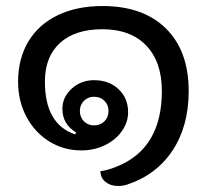

<svg xmlns="http://www.w3.org/2000/svg" viewBox="-20 -541 686 637"><path d="M372 76Q347 76 330.5 63Q314 50 313 27Q337 24 364 13Q517 -46 517 -239Q517 -336 465 -390Q413 -444 320 -444Q229 -444 179 -398.5Q129 -353 129 -270Q129 -128 230 -95L232 -102Q187 -129 187 -180Q187 -219 218 -247Q249 -275 292 -275Q342 -275 373.5 -245Q405 -215 405 -169Q405 -135 384 -105.5Q363 -76 327.5 -59Q292 -42 250 -42Q191 -42 143 -72Q95 -102 67.5 -154Q40 -206 40 -270Q40 -346 74 -403Q108 -460 171.5 -490.5Q235 -521 320 -521Q455 -521 530.5 -446.5Q606 -372 606 -239Q606 -122 552 -41Q498 40 400 72Q387 76 372 76ZM340 -173Q340 -193 326.5 -206.5Q313 -220 292 -220Q272 -220 258.5 -206.5Q245 -193 245 -173Q245 -152 258.5 -138.5Q272 -125 292 -125Q313 -125 326.5 -138.5Q340 -152 340 -173Z"/></svg>

Font: K2D
Style: Regular
Weight: 400
Version: Version 1.000; ttfautohint (v1.6)